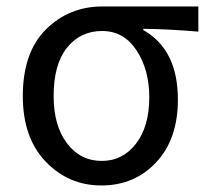

<svg xmlns="http://www.w3.org/2000/svg" viewBox="-20 -563 649 596"><path d="M50.8 -264.6Q50.8 -400.4 122.6 -471.7Q194.3 -543 298.8 -543H595.7V-464.8Q502.9 -472.7 424.8 -473.6V-469.7Q532.2 -409.2 532.2 -253.9Q532.2 -130.9 464.8 -59.1Q397.5 12.7 294.9 12.7Q192.4 12.7 121.6 -61.5Q50.8 -135.7 50.8 -264.6ZM295.9 -63.5Q361.3 -63.5 402.3 -117.2Q443.4 -170.9 443.4 -260.7Q443.4 -346.7 403.8 -406.7Q364.3 -466.8 296.9 -466.8Q229.5 -466.8 188 -415Q146.5 -363.3 146.5 -264.6Q146.5 -172.9 188 -118.2Q229.5 -63.5 295.9 -63.5Z"/></svg>

Font: GenYoGothic TW TTF Regular
Style: Regular
Weight: 400
Version: Version 1.300